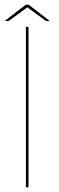

<svg xmlns="http://www.w3.org/2000/svg" viewBox="-30 -788 250 808"><path d="M79 0H90V-675H79ZM-10.5 -699.5H6L85 -757L164 -699.5H179.5L91 -768H78Z"/></svg>

Font: Anybody UltraCondensed Thin Thin
Style: Regular
Weight: 250
Version: Version 1.111